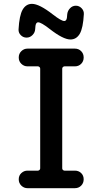

<svg xmlns="http://www.w3.org/2000/svg" viewBox="-20 -985 540 1005"><path d="M119.1 -788.1Q101.6 -788.1 88.9 -800.8Q76.2 -813.5 77.1 -831.1Q81.1 -904.3 98.6 -934.6Q116.2 -964.8 147.5 -964.8Q185.5 -964.8 256.8 -909.2Q300.8 -875 316.4 -875Q323.2 -875 327.1 -881.8Q331.1 -888.7 332 -911.1Q334 -928.7 346.7 -941.9Q359.4 -955.1 377 -955.1Q394.5 -955.1 407.2 -941.9Q419.9 -928.7 418.9 -911.1Q415 -837.9 397.5 -808.1Q379.9 -778.3 348.6 -778.3Q310.5 -778.3 239.3 -834Q195.3 -868.2 179.7 -868.2Q172.9 -868.2 168.9 -860.8Q165 -853.5 164.1 -832Q163.1 -814.5 149.9 -801.3Q136.7 -788.1 119.1 -788.1ZM317.4 -637.7Q313.5 -637.7 309.6 -634.3Q305.7 -630.9 305.7 -626V-103.5Q305.7 -98.6 309.6 -95.2Q313.5 -91.8 317.4 -91.8H372.1Q391.6 -91.8 404.8 -79.1Q418 -66.4 418 -46.4Q418 -26.4 404.8 -13.2Q391.6 0 372.1 0H124Q105.5 0 91.8 -13.2Q78.1 -26.4 78.1 -46.4Q78.1 -66.4 91.8 -79.1Q105.5 -91.8 124 -91.8H178.7Q182.6 -91.8 186.5 -95.2Q190.4 -98.6 190.4 -103.5V-626Q190.4 -630.9 186.5 -634.3Q182.6 -637.7 178.7 -637.7H124Q105.5 -637.7 91.8 -650.9Q78.1 -664.1 78.1 -684.1Q78.1 -704.1 91.8 -717.3Q105.5 -730.5 124 -730.5H372.1Q391.6 -730.5 404.8 -717.3Q418 -704.1 418 -684.1Q418 -664.1 404.8 -650.9Q391.6 -637.7 372.1 -637.7Z"/></svg>

Font: Rounded-X Mgen+ 1m medium
Style: Regular
Weight: 500
Designer: [Source Han Sans]
Ryoko NISHIZUKA  (kana & ideographs); Paul D. Hunt (Latin, Greek & Cyrillic); Wenlong ZHANG  (bopomofo
Version: Version 1.059.20150602